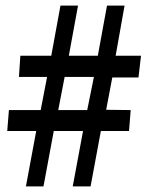

<svg xmlns="http://www.w3.org/2000/svg" viewBox="-20 -669 550 689"><path d="M6 -199H110L73 0H136L173 -199H278L241 0H305L342 -199H443L449 -274L361 -275L383 -391H477L486 -469H395L427 -649H364L331 -469H227L260 -649H197L164 -469H53L48 -393H149L126 -274H12ZM189 -274 212 -393H317L293 -274Z"/></svg>

Font: KpMath
Style: SansBold
Weight: 700
Version: Version 0.66